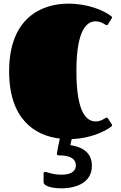

<svg xmlns="http://www.w3.org/2000/svg" viewBox="-20 -744 666 1053"><path d="M399 -353C399 -593 462 -627 505 -627C537 -627 558 -606 565 -606C569 -606 570 -607 572 -610L593 -644C594 -646 595 -647 595 -648C595 -652 591 -654 589 -656C549 -687 462 -724 355 -724C208 -724 30 -646 30 -353C30 -89 172 0 308 16C300 52 292 94 292 99C292 109 299 108 302 108C370 108 396 130 396 163C396 190 376 214 319 214C263 214 243 199 227 199C223 199 219 201 219 207V254C219 283 288 289 314 289C400 289 484 257 484 165C484 114 458 66 366 52L373 19C472 15 551 -20 589 -49C591 -51 595 -53 595 -57C595 -58 594 -60 593 -62L572 -95C570 -98 569 -99 565 -99C558 -99 537 -78 505 -78C462 -78 399 -112 399 -353Z"/></svg>

Font: Fascinate
Style: Regular
Weight: 900
Designer: Astigmatic (AOETI)
Foundry: Astigmatic (AOETI)
Version: Version 1.000